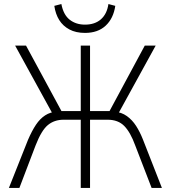

<svg xmlns="http://www.w3.org/2000/svg" viewBox="-20 -931 847 951"><path d="M24 0 119 -239Q138 -283 158 -313Q178 -343 203.5 -359.5Q229 -376 261 -378L244 -361L55 -705H109L293 -365L276 -381H380V-705H426V-381H531L514 -365L697 -705H751L562 -361L547 -378Q582 -375 608.5 -356Q635 -337 654 -307.5Q673 -278 688 -240L782 0H731L650 -210Q626 -276 595.5 -307Q565 -338 513 -338H426V0H380V-338H295Q249 -338 217 -311.5Q185 -285 156 -210L76 0ZM401 -768Q356 -768 324 -785Q292 -802 273.5 -831.5Q255 -861 249 -902L284 -911Q294 -858 325 -833.5Q356 -809 401 -809Q450 -809 480 -835.5Q510 -862 517 -911L551 -902Q542 -840 503.5 -804Q465 -768 401 -768Z"/></svg>

Font: Nunito Sans 7pt Condensed ExtraLight
Style: Regular
Weight: 250
Width: 3
Designer: Vernon Adams
Foundry: Vernon Adams
Version: Version 3.101;gftools[0.9.27]